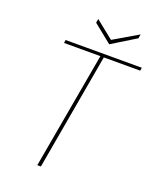

<svg xmlns="http://www.w3.org/2000/svg" viewBox="-158 -963 864 1056"><g transform="rotate(20 274.0 -435.0)"><path d="M191 0 312 -682H99L102 -700H548L545 -682H332L212 0ZM479 -870 475 -846 335 -760 227 -847 231 -870 336 -786Z"/></g></svg>

Font: DM Sans 28pt Thin
Style: Italic
Weight: 250
Italic angle: -10°
Version: Version 4.004;gftools[0.9.30]